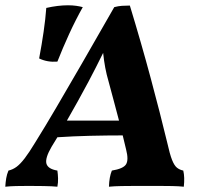

<svg xmlns="http://www.w3.org/2000/svg" viewBox="-52 -703 771 726"><path d="M-32 3Q-31 -14 -28.5 -29Q-26 -44 -20 -58Q-3 -62 11 -72.5Q25 -83 41.5 -104.5Q58 -126 81 -164Q119 -225 161.5 -297.5Q204 -370 257.5 -462.5Q311 -555 380 -676Q395 -680 409 -681Q423 -682 439 -682Q482 -541 518 -407Q554 -273 580 -165Q590 -120 598.5 -98.5Q607 -77 617 -69Q627 -61 641 -58Q647 -33 643 3Q625 1 599 0.5Q573 0 548 0Q523 0 507 0Q491 0 463.5 0Q436 0 408 0.5Q380 1 360 3Q361 -34 371 -58Q414 -65 424.5 -81.5Q435 -98 425 -137Q418 -166 412 -191Q353 -191 289 -189.5Q225 -188 165 -184Q154 -166 143 -148Q118 -105 123.5 -84.5Q129 -64 165 -58Q167 -44 167.5 -28.5Q168 -13 165 3Q145 1 113 0.5Q81 0 57 0Q31 0 9 0.5Q-13 1 -32 3ZM283 -395Q243 -320 201 -247H398Q388 -285 378 -322.5Q368 -360 358 -397Q344 -444 338 -503Q324 -474 310 -447Q296 -420 283 -395ZM165 -470Q127 -467 96 -482Q106 -535 113 -583.5Q120 -632 123 -673Q167 -683 205 -683Q222 -683 236 -681Q250 -679 261 -676Q234 -628 209.5 -574.5Q185 -521 165 -470Z"/></svg>

Font: Vollkorn
Style: Bold Italic
Weight: 700
Italic angle: -11°
Designer: Friedrich Althausen
Foundry: Friedrich Althausen
Version: Version 5.000; ttfautohint (v1.8.3)